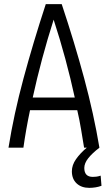

<svg xmlns="http://www.w3.org/2000/svg" viewBox="-20 -713 521 927"><path d="M411 194Q373 194 350 172.5Q327 151 327 114Q327 84 347 55.5Q367 27 399 0H386Q379 -42 371.5 -88Q364 -134 353 -181H125Q115 -134 107 -88.5Q99 -43 93 0H21Q47 -162 93.5 -334.5Q140 -507 201 -693H278Q340 -507 386.5 -334.5Q433 -162 460 0Q425 27 406 51Q387 75 387 98Q387 141 428 141Q436 141 445 140Q454 139 466 135L470 184Q457 189 441.5 191.5Q426 194 411 194ZM138 -242H341Q321 -334 295.5 -428.5Q270 -523 239 -618Q209 -524 183.5 -429Q158 -334 138 -242Z"/></svg>

Font: Ubuntu Sans Condensed
Style: Regular
Weight: 400
Width: 3
Designer: Dalton Maag Ltd
Foundry: Dalton Maag Ltd
Version: Version 1.006; ttfautohint (v1.8.4.7-5d5b)